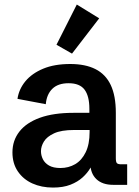

<svg xmlns="http://www.w3.org/2000/svg" viewBox="-20 -826 619 858"><path d="M216.8 12.2Q165.5 12.2 124.5 -6.3Q83.5 -24.9 59.6 -60.3Q35.6 -95.7 35.6 -145Q35.6 -198.2 66.7 -238Q97.7 -277.8 158.4 -299.8Q219.2 -321.8 309.1 -321.8H388.2L379.4 -310.1V-339.8Q379.4 -396.5 357.9 -425.3Q336.4 -454.1 286.6 -454.1Q239.3 -454.1 213.9 -429.2Q188.5 -404.3 184.6 -360.4L58.1 -384.3Q64.5 -427.7 93.5 -462.9Q122.6 -498 172.9 -519Q223.1 -540 293.9 -540Q361.3 -540 406.7 -517.1Q452.1 -494.1 474.9 -446Q497.6 -397.9 497.6 -321.8V-119.1Q497.6 -102.5 502.2 -97.2Q506.8 -91.8 522 -91.8H548.3V0H485.4Q437.5 0 410.6 -25.6Q383.8 -51.3 383.8 -96.2V-126L404.3 -120.1Q397.5 -99.1 384.3 -76.2Q371.1 -53.2 349.1 -33.2Q327.1 -13.2 294.7 -0.5Q262.2 12.2 216.8 12.2ZM250 -75.2Q286.6 -75.2 316.2 -92.5Q345.7 -109.9 363 -145.8Q380.4 -181.6 380.4 -236.3V-245.1H311Q253.9 -245.1 221.7 -230.2Q189.5 -215.3 176.3 -193.6Q163.1 -171.9 163.1 -150.4Q163.1 -131.8 171.6 -114.5Q180.2 -97.2 199.2 -86.2Q218.3 -75.2 250 -75.2ZM301.8 -586.4 232.4 -626 323.2 -805.7 423.3 -744.1Z"/></svg>

Font: Schibsted Grotesk SemiBold
Style: Regular
Weight: 600
Designer: Bakken & Baeck AS, Henrik Kongsvoll
Foundry: Schibsted ASA
Version: Version 1.100;gftools[0.9.25]